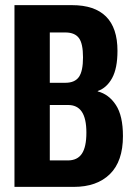

<svg xmlns="http://www.w3.org/2000/svg" viewBox="-20 -731 514 751"><path d="M36.6 0H268.6Q358.9 0 409.9 -50Q460.9 -100.1 460.9 -198.7Q460.9 -278.3 433.3 -320.3Q405.8 -362.3 362.3 -373.5V-375Q397.5 -387.2 418.5 -425.5Q439.5 -463.9 439.5 -532.2Q439.5 -621.6 394.8 -666.3Q350.1 -710.9 261.7 -710.9H36.6ZM174.8 -103.5V-320.3H245.1Q281.7 -320.8 299.8 -294.2Q317.9 -267.6 317.9 -212.4Q317.9 -156.2 300.3 -129.9Q282.7 -103.5 245.1 -103.5ZM174.8 -407.2V-604H237.3Q272.9 -603.5 288.8 -582Q304.7 -560.5 304.7 -506.8Q304.7 -452.6 288.6 -429.9Q272.5 -407.2 235.8 -407.2Z"/></svg>

Font: Roboto Flex Super Cond Bold
Style: Regular
Weight: 700
Width: 3
Designer: Berlow after Robertson
Foundry: Google
Version: Version 3.000